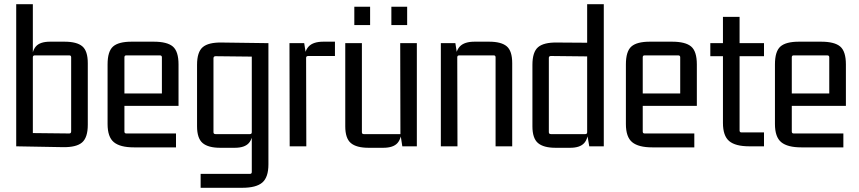

<svg xmlns="http://www.w3.org/2000/svg" viewBox="-20 -695 4079 912"><path d="M279 4 57 0V-675H136V-432L131 -405Q131 -452 150.5 -474.5Q170 -497 218 -497H286Q345 -497 371 -475Q397 -453 397 -395V-102Q397 -42 370 -18.5Q343 5 279 4ZM136 -423V-53L127 -63L309 -61Q318 -61 318 -71V-423Q318 -432 309 -432H146Q136 -432 136 -423Z M816 5H616Q551 5 521 -19.5Q491 -44 491 -106V-389Q491 -451 517 -474Q543 -497 605 -497H710Q774 -497 801 -474Q828 -451 828 -389V-192H561V-251H749V-423Q749 -432 739 -432H580Q571 -432 571 -423V-70Q571 -61 580 -61H816Z M1176 -67V-436L1186 -426L1004 -428Q994 -428 994 -418V-67Q994 -58 1004 -58H1167Q1176 -58 1176 -67ZM1167 131Q1176 131 1176 122V-58L1182 -85Q1182 -38 1162 -15.5Q1142 7 1095 7H1026Q969 7 942.5 -15.5Q916 -38 916 -95V-387Q916 -448 943 -471Q970 -494 1033 -493L1255 -490V86Q1255 147 1226 172Q1197 197 1131 197H933V131Z M1516 -497H1571V-429H1444Q1434 -429 1434 -420L1435 0H1356L1355 -490H1425L1434 -432L1425 -405Q1425 -452 1446.5 -474.5Q1468 -497 1516 -497Z M1800 7H1731Q1673 7 1646.5 -15.5Q1620 -38 1620 -95V-490H1699V-67Q1699 -58 1708 -58H1882L1881 -490H1960V0H1891L1882 -58L1888 -85Q1888 -38 1868 -15.5Q1848 7 1800 7ZM1738 -576H1663V-663H1738ZM1914 -576H1839V-663H1914Z M2234 -497H2303Q2361 -497 2387 -475Q2413 -453 2413 -395V0H2334V-423Q2334 -432 2325 -432H2162Q2152 -432 2152 -423L2153 0H2074V-490H2143L2152 -432L2143 -405Q2143 -452 2164.5 -474.5Q2186 -497 2234 -497Z M2769 -675H2848V0H2779L2769 -58L2775 -85Q2775 -38 2755 -15.5Q2735 7 2688 7H2619Q2562 7 2535.5 -15.5Q2509 -38 2509 -95V-387Q2509 -448 2536 -471Q2563 -494 2626 -493L2769 -492ZM2769 -67V-438L2779 -427L2597 -429Q2587 -429 2587 -420V-67Q2587 -58 2597 -58H2760Q2769 -58 2769 -67Z M3278 5H3078Q3013 5 2983 -19.5Q2953 -44 2953 -106V-389Q2953 -451 2979 -474Q3005 -497 3067 -497H3172Q3236 -497 3263 -474Q3290 -451 3290 -389V-192H3023V-251H3211V-423Q3211 -432 3201 -432H3042Q3033 -432 3033 -423V-70Q3033 -61 3042 -61H3278Z M3609 -490V-428H3483L3493 -438V-75Q3493 -66 3502 -66H3609V0H3539Q3473 0 3443.5 -25Q3414 -50 3414 -111V-438L3424 -428H3354V-490H3424L3414 -480V-615H3493V-480L3483 -490Z M3986 5H3786Q3721 5 3691 -19.5Q3661 -44 3661 -106V-389Q3661 -451 3687 -474Q3713 -497 3775 -497H3880Q3944 -497 3971 -474Q3998 -451 3998 -389V-192H3731V-251H3919V-423Q3919 -432 3909 -432H3750Q3741 -432 3741 -423V-70Q3741 -61 3750 -61H3986Z"/></svg>

Font: Gemunu Libre ExtraLight
Style: Regular
Weight: 400
Version: Version 1.100